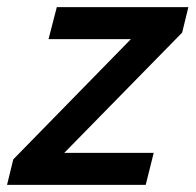

<svg xmlns="http://www.w3.org/2000/svg" viewBox="-44 -520 550 540"><path d="M-24.2 0 -6.7 -71.7 324.2 -410H92.5L115.8 -500H485.8L468.3 -428.3L136.7 -90H388.3L365.8 0Z"/></svg>

Font: Funnel Sans Medium
Style: Italic
Weight: 500
Italic angle: -14.036°
Version: Version 1.000; Beta; Release 5; Build 24; ttfautohint (v1.8.